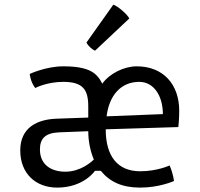

<svg xmlns="http://www.w3.org/2000/svg" viewBox="-20 -809 871 838"><path d="M68.4 -152.3C68.4 -51.3 136.2 9.8 229.5 9.8C346.2 9.8 394.5 -63.5 394.5 -63.5H419.9C459.5 -15.1 512.7 9.8 591.8 9.8C676.8 9.8 739.3 -19 739.3 -19C739.3 -19 736.3 -50.3 720.2 -86.9C720.2 -86.9 667 -61.5 591.8 -61.5C494.6 -61.5 441.4 -125.5 441.4 -244.6L758.3 -254.4C758.3 -254.4 762.2 -285.2 762.2 -325.7C762.2 -440.4 692.9 -519.5 576.7 -519.5C520 -519.5 457.5 -487.3 426.3 -443.8C403.8 -489.3 371.1 -519.5 256.3 -519.5C180.2 -519.5 109.9 -486.3 109.9 -486.3C109.9 -486.3 111.8 -453.6 133.8 -424.8C133.8 -424.8 183.6 -451.7 256.3 -451.7C342.3 -451.7 365.2 -417.5 365.2 -344.7V-295.9L227.5 -291C141.1 -288.1 68.4 -251.5 68.4 -152.3ZM445.3 -301.3C456.5 -393.1 507.8 -451.7 587.9 -451.7C651.4 -451.7 690.9 -390.1 690.9 -311ZM154.3 -156.7C154.3 -203.1 176.3 -228.5 237.3 -231.4L365.2 -236.3C365.2 -189 376 -144.5 389.6 -112.8C377 -100.1 330.1 -59.6 265.1 -59.6C203.6 -59.6 154.3 -89.8 154.3 -156.7ZM395 -587.9 544.4 -728.5C535.6 -747.1 492.7 -783.2 474.6 -788.6L357.4 -623.5C363.3 -609.9 381.3 -593.3 395 -587.9Z"/></svg>

Font: Basic
Style: Regular
Weight: 400
Designer: Magnus Gaarde
Foundry: Magnus Gaarde
Version: Version 1.001